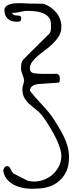

<svg xmlns="http://www.w3.org/2000/svg" viewBox="-20 -961 480 1208"><path d="M206.1 225.6Q178.7 228.5 145.5 224.6Q112.3 220.7 82 208.5Q51.8 196.3 29.3 172.9Q6.8 150.4 0 113.3Q0 110.4 2 105Q3.9 99.6 7.3 94.7Q10.7 89.8 15.1 86.9Q19.5 84 23.4 84Q33.2 84 38.6 89.8Q43.9 95.7 47.4 104Q50.8 112.3 54.7 119.1Q60.5 127 66.4 130.9Q75.2 135.7 90.3 143.6Q105.5 151.4 120.6 159.2Q135.7 167 147 172.4Q158.2 177.7 160.2 177.7Q198.2 185.5 235.4 176.3Q272.5 167 301.3 145Q330.1 123 348.1 90.3Q366.2 57.6 366.2 18.6Q366.2 2 359.9 -20.5Q353.5 -43 343.3 -66.9Q333 -90.8 319.8 -115.2Q306.6 -139.6 293 -162.6Q279.3 -185.5 266.6 -204.1Q253.9 -222.7 244.1 -235.4Q226.6 -256.8 205.1 -272.9Q183.6 -289.1 164.6 -306.6Q145.5 -324.2 133.3 -345.7Q121.1 -367.2 121.1 -398.4Q121.1 -417 126 -428.7Q130.9 -440.4 130.9 -455.1Q130.9 -464.8 127.9 -473.6Q125 -482.4 121.6 -491.2Q118.2 -500 115.2 -509.8Q112.3 -519.5 112.3 -529.3Q112.3 -547.9 114.7 -562Q117.2 -576.2 130.9 -590.8L291 -750Q294.9 -753.9 297.4 -761.7Q299.8 -769.5 300.3 -777.8Q300.8 -786.1 300.8 -793.5Q300.8 -800.8 300.8 -806.6Q300.8 -835.9 286.1 -853Q271.5 -870.1 249 -878.9Q226.6 -887.7 200.2 -890.1Q173.8 -892.6 149.4 -892.6Q136.7 -892.6 125.5 -890.1Q114.3 -887.7 103 -885.3Q91.8 -882.8 80.1 -881.3Q68.4 -879.9 56.6 -880.9Q61.5 -868.2 70.8 -865.7Q80.1 -863.3 89.8 -863.3Q99.6 -863.3 106.4 -860.4Q113.3 -857.4 113.3 -843.8Q113.3 -829.1 105 -826.7Q96.7 -824.2 85 -824.2Q48.8 -824.2 28.3 -843.8Q7.8 -863.3 7.8 -896.5Q7.8 -912.1 17.6 -920.9Q27.3 -929.7 43.5 -934.6Q59.6 -939.5 78.1 -940.4Q96.7 -941.4 114.7 -940.9Q132.8 -940.4 147.5 -939.5Q162.1 -938.5 168 -938.5Q172.9 -938.5 185.1 -938.5Q197.3 -938.5 210.9 -938Q224.6 -937.5 236.3 -937.5Q250 -937.5 253.9 -937.5Q278.3 -928.7 298.3 -914.6Q318.4 -900.4 333.5 -882.8Q348.6 -865.2 357.4 -841.8Q366.2 -818.4 366.2 -792Q366.2 -760.7 351.6 -735.8Q336.9 -710.9 314.9 -689Q293 -667 267.1 -647.9Q241.2 -628.9 219.2 -610.4Q197.3 -591.8 182.6 -572.3Q168 -552.7 168 -529.3Q168 -517.6 172.9 -511.7Q177.7 -505.9 185.1 -502.9Q192.4 -500 203.1 -499Q213.9 -498 224.6 -497.1Q231.4 -496.1 247.6 -496.1Q263.7 -496.1 281.7 -496.1Q299.8 -496.1 315.4 -496.1Q331.1 -496.1 337.9 -497.1Q351.6 -491.2 354 -483.9Q356.4 -476.6 356.4 -464.8Q356.4 -459 355.5 -451.2Q355.5 -443.4 347.7 -441.4Q339.8 -440.4 321.3 -439Q302.7 -437.5 281.7 -436.5Q260.7 -435.5 242.2 -433.6Q223.6 -431.6 215.8 -431.6Q199.2 -429.7 185.5 -420.9Q171.9 -412.1 168 -394.5Q167 -391.6 176.3 -379.9Q185.5 -368.2 199.2 -352.1Q212.9 -335.9 230 -317.9Q247.1 -299.8 262.7 -282.2Q278.3 -264.6 291 -249Q303.7 -233.4 309.6 -224.6Q328.1 -194.3 346.7 -165Q365.2 -135.7 380.4 -104.5Q395.5 -73.2 404.8 -40.5Q414.1 -7.8 414.1 29.3Q414.1 78.1 398.4 114.3Q382.8 150.4 354.5 175.8Q326.2 201.2 288.6 213.4Q251 225.6 206.1 225.6Z"/></svg>

Font: Indie Flower
Style: Regular
Weight: 400
Designer: Kimberly Geswein
Foundry: Kimberly Geswein
Version: Version 1.001 2010